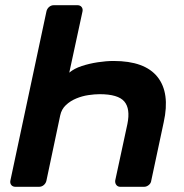

<svg xmlns="http://www.w3.org/2000/svg" viewBox="-20 -720 711 740"><path d="M278 -700Q289 -700 294.5 -693Q300 -686 298 -676L247 -440Q266 -456 295 -465.5Q324 -475 356.5 -480Q389 -485 418 -485Q538 -485 587 -423.5Q636 -362 611 -249L563 -24Q562 -14 553.5 -7Q545 0 535 0H444Q434 0 428.5 -7Q423 -14 424 -24L471 -242Q483 -301 459 -329Q435 -357 364 -357Q345 -357 321 -353.5Q297 -350 274 -340.5Q251 -331 234 -315Q217 -299 212 -275L159 -24Q157 -14 149 -7Q141 0 130 0H40Q29 0 23.5 -7Q18 -14 20 -24L159 -676Q161 -686 169 -693Q177 -700 188 -700Z"/></svg>

Font: Rubik Light Medium
Style: Italic
Weight: 500
Italic angle: -12°
Version: Version 2.104